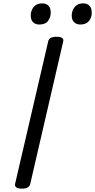

<svg xmlns="http://www.w3.org/2000/svg" viewBox="-20 -1109 566 1143"><path d="M110 14Q88 14 77.5 7Q67 0 70 -15L267 -863Q270 -877 282 -883.5Q294 -890 316 -890Q339 -890 349.5 -883Q360 -876 356 -861L160 -14Q157 0 145 7Q133 14 110 14ZM214 -963Q191 -963 177 -976.5Q163 -990 163 -1017Q163 -1045 180 -1067Q197 -1089 232 -1089Q254 -1089 268 -1075.5Q282 -1062 282 -1034Q282 -1006 266 -984.5Q250 -963 214 -963ZM458 -963Q436 -963 421.5 -976.5Q407 -990 407 -1017Q407 -1045 424.5 -1067Q442 -1089 476 -1089Q498 -1089 512 -1075.5Q526 -1062 526 -1034Q527 -1006 510 -984.5Q493 -963 458 -963Z"/></svg>

Font: Playwrite AT
Style: Italic
Weight: 400
Italic angle: -13.0072°
Designer: Veronika Burian, José Scaglione
Foundry: TypeTogether
Version: Version 1.002